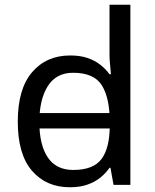

<svg xmlns="http://www.w3.org/2000/svg" viewBox="-20 -780 655 810"><path d="M104 -238V-303H480V-238ZM275 10Q175 10 115 -59.5Q55 -129 55 -267Q55 -405 115.5 -475.5Q176 -546 276 -546Q318 -546 349 -535.5Q380 -525 403 -507Q426 -489 442 -467H448Q447 -480 444.5 -505.5Q442 -531 442 -546V-760H530V0H459L446 -72H442Q426 -49 403 -30.5Q380 -12 348.5 -1Q317 10 275 10ZM289 -63Q374 -63 408.5 -109.5Q443 -156 443 -250V-266Q443 -366 410 -419.5Q377 -473 288 -473Q217 -473 181.5 -416.5Q146 -360 146 -265Q146 -169 181.5 -116Q217 -63 289 -63Z"/></svg>

Font: hexukorean05
Style: Book
Weight: 400
Designer: Jelle Bosma - Monotype Design Team
Foundry: Monotype Imaging Inc.
Version: Version 2.003